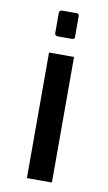

<svg xmlns="http://www.w3.org/2000/svg" viewBox="-79 -712 424 753"><g transform="rotate(10 132.5 -335.5)"><path d="M84 0V-500H183.6V0ZM94.7 -578.1V-661.1Q94.7 -665 98.1 -668Q101.6 -670.9 105.5 -670.9H164.1Q173.8 -670.9 173.8 -661.1V-578.1Q173.8 -568.4 164.1 -568.4H105.5Q101.6 -568.4 98.1 -571.3Q94.7 -574.2 94.7 -578.1Z"/></g></svg>

Font: TriodPostnaja
Style: Medium
Weight: 500
Version: 20110805